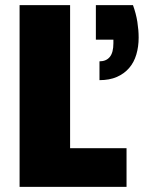

<svg xmlns="http://www.w3.org/2000/svg" viewBox="-20 -725 590 745"><path d="M496 -705Q508 -672 513 -640Q518 -608 518 -579Q518 -544 509 -513.5Q500 -483 481 -461Q462 -439 433.5 -426.5Q405 -414 366 -414V-487Q392 -487 406 -504Q420 -521 420 -557V-571H352V-705ZM252 -705V-150H471V0H56V-705Z"/></svg>

Font: SVN-Poppins ExtraBold
Style: Regular
Weight: 800
Designer: Ninad Kale (Devanagari), Jonny Pinhorn (Latin)
Foundry: Indian Type Foundry
Version: Version 3.002 2017; ttfautohint (v1.8.3)